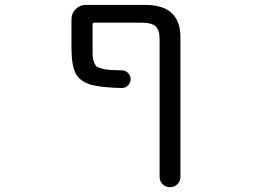

<svg xmlns="http://www.w3.org/2000/svg" viewBox="-20 -567 1040 783"><path d="M630.9 -407.2Q630.9 -444.3 614.7 -459.5Q598.6 -474.6 557.6 -474.6H364.3Q357.4 -474.6 357.4 -466.8V-372.1Q357.4 -345.7 358.4 -334Q359.4 -322.3 364.7 -310.1Q370.1 -297.9 377 -293.9Q383.8 -290 402.3 -285.6Q420.9 -281.2 443.4 -281.2Q456.1 -280.3 476.6 -280.3Q491.2 -280.3 502 -269.5Q512.7 -258.8 512.7 -244.1Q512.7 -229.5 502 -218.8Q491.2 -208 476.6 -208Q394.5 -210 354.5 -220.7Q306.6 -233.4 289.1 -266.6Q271.5 -299.8 271.5 -371.1V-489.3Q271.5 -512.7 288.6 -529.8Q305.7 -546.9 329.1 -546.9H572.3Q714.8 -546.9 715.8 -417V154.3Q715.8 171.9 703.6 184.1Q691.4 196.3 673.3 196.3Q655.3 196.3 643.1 184.1Q630.9 171.9 630.9 154.3Z"/></svg>

Font: Rounded Mgen+ 1m regular
Style: Regular
Weight: 400
Designer: [Source Han Sans]
Ryoko NISHIZUKA  (kana & ideographs); Paul D. Hunt (Latin, Greek & Cyrillic); Wenlong ZHANG  (bopomofo
Version: Version 1.059.20150602